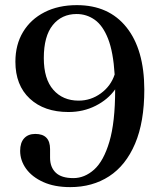

<svg xmlns="http://www.w3.org/2000/svg" viewBox="-20 -734 638 767"><path d="M260.5 13.5Q197.5 13.5 152.8 -6.8Q108 -27 84.2 -60Q60.5 -93 60.5 -131.5Q60.5 -164 76.5 -181.5Q92.5 -199 121 -199Q180 -199 180 -138.5V-104Q180 -66 202.8 -44.2Q225.5 -22.5 273 -22.5Q318 -22.5 356 -56.5Q394 -90.5 417 -168Q440 -245.5 440 -375.5V-377Q411.5 -336.5 362.2 -311.5Q313 -286.5 253.5 -286.5Q156.5 -286.5 99 -340Q41.5 -393.5 41.5 -487.5Q41.5 -555.5 72 -606.2Q102.5 -657 157.8 -685.2Q213 -713.5 287 -713.5Q414.5 -713.5 485.2 -625Q556 -536.5 556.5 -376.5Q556.5 -246.5 519.5 -159.8Q482.5 -73 416 -29.8Q349.5 13.5 260.5 13.5ZM155 -502Q155 -418.5 193 -375.2Q231 -332 294 -332Q343 -332 383 -361.2Q423 -390.5 438 -436.5Q432.5 -526 411.8 -579Q391 -632 358.5 -655Q326 -678 286 -678Q226.5 -678 190.8 -633.8Q155 -589.5 155 -502Z"/></svg>

Font: Fraunces 9pt
Style: Regular
Weight: 400
Version: Version 1.000;[b76b70a41]